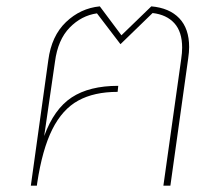

<svg xmlns="http://www.w3.org/2000/svg" viewBox="-20 -584 706 604"><path d="M575 -436Q575 -420 572 -400L516 0H494L550 -398Q553 -418 553 -434Q553 -484 528.5 -511Q504 -538 460 -543L359 -445L285 -542Q236 -535 199 -497Q162 -459 153 -390L119 -156Q150 -241 205.5 -277.5Q261 -314 352 -314L350 -295Q276 -295 226 -267.5Q176 -240 144.5 -177Q113 -114 97 -8L96 0H77Q103 -189 132 -395Q142 -471 187.5 -514.5Q233 -558 294 -564L362 -473L456 -564Q513 -559 544 -526.5Q575 -494 575 -436Z"/></svg>

Font: FiraGO Thin
Style: Italic
Weight: 100
Italic angle: -8°
Designer: bBox Type GmbH
Foundry: bBox Type GmbH
Version: Version 1.001